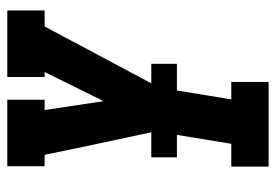

<svg xmlns="http://www.w3.org/2000/svg" viewBox="-138 -432 775 540"><g transform="rotate(-90 250.0 -162.5)"><path d="M51 205V100H115L150 -113L109 -305L84 -425H52V-530Q99 -530 145.5 -530Q192 -530 239 -530V-425H210L235 -259L317 -425H303V-530H490V-425H445L273 -102L240 100H289V205ZM77 -53V-125H340V-53Z"/></g></svg>

Font: Iosevka Slab Extrabold Oblique
Style: Regular
Weight: 800
Italic angle: -9°
Monospace: yes
Designer: Belleve Invis
Foundry: Belleve Invis
Version: Version 11.1.1; ttfautohint (v1.8.3)